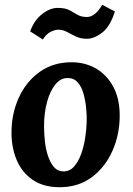

<svg xmlns="http://www.w3.org/2000/svg" viewBox="-20 -771 555 802"><path d="M279 -511Q335 -511 380.5 -485Q426 -459 453 -409Q480 -359 480 -288Q480 -209 449.5 -140.5Q419 -72 363 -30.5Q307 11 229 11Q162 11 117 -19.5Q72 -50 50 -102Q28 -154 28 -216Q28 -296 58.5 -363Q89 -430 145.5 -470.5Q202 -511 279 -511ZM264 -445Q234 -446 211.5 -418.5Q189 -391 176.5 -345Q164 -299 164 -244Q164 -214 167.5 -181Q171 -148 180.5 -119.5Q190 -91 205.5 -73Q221 -55 245 -55Q271 -55 289 -75Q307 -95 318.5 -126.5Q330 -158 335.5 -193Q341 -228 342 -259Q343 -286 340 -318Q337 -350 329 -379Q321 -408 305 -426.5Q289 -445 264 -445ZM159 -606 106 -640Q122 -685 155 -711.5Q188 -738 221 -738Q252 -738 270 -728.5Q288 -719 303.5 -709.5Q319 -700 343 -700Q361 -700 377.5 -714Q394 -728 407 -751L460 -723Q440 -660 406.5 -634.5Q373 -609 343 -609Q317 -609 297 -618.5Q277 -628 260 -637.5Q243 -647 223 -647Q211 -647 192.5 -638.5Q174 -630 159 -606Z"/></svg>

Font: Lora
Style: Bold Italic
Weight: 700
Italic angle: -3°
Designer: Olga Karpushina, Alexei Vanyashin (Cyrillic)
Foundry: Cyreal
Version: Version 3.004